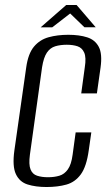

<svg xmlns="http://www.w3.org/2000/svg" viewBox="-20 -739 440 771"><path d="M166.7 12Q123.1 12 90.9 1.8Q58.6 -8.3 43.8 -39.8Q28.9 -71.2 37.8 -135.3L85.2 -467.8Q92.9 -523.5 116.3 -551.6Q139.8 -579.7 175.3 -589.5Q210.8 -599.3 254.1 -599.3Q298.5 -599.3 330.1 -589.1Q361.8 -579 376.6 -550.9Q391.5 -522.8 383.8 -467.8L369.1 -364H306.2L320.5 -468.7Q326.8 -508.5 318.1 -527.8Q309.5 -547.1 291.2 -553.2Q272.9 -559.3 248 -559.3Q222.3 -559.3 201.9 -553.2Q181.6 -547.1 168.4 -527.8Q155.2 -508.5 148.9 -468.7L100.1 -117.8Q94.8 -78.3 102.6 -58.9Q110.3 -39.4 129 -33.4Q147.7 -27.3 172.6 -27.3Q198.2 -27.3 218.5 -33.4Q238.7 -39.4 252.5 -58.9Q266.4 -78.3 271.6 -117.8L283.8 -207.4H346.7L336.4 -135.5Q327.5 -70.5 304.6 -39Q281.6 -7.6 246.7 2.2Q211.7 12 166.7 12ZM143.2 -629.2 245.9 -718.9H287.6L364.4 -629.4H319.2L261.8 -684.9L189.7 -629.2Z"/></svg>

Font: Alumni Sans SC Thin
Style: Italic
Weight: 100
Italic angle: -8°
Designer: Robert E. Leuschke
Foundry: Robert E. Leuschke
Version: Version 1.016